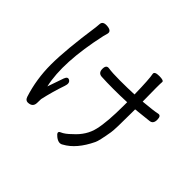

<svg xmlns="http://www.w3.org/2000/svg" viewBox="-175 -1041 1349 1349"><g transform="rotate(45 500.0 -366.0)"><path d="M671 -758Q668 -780 714.5 -780Q761 -780 759 -764Q756 -740 759 -570Q860 -579 895 -587Q922 -593 922 -552Q922 -511 889 -508L760 -494V-459Q760 -296 754 -261Q737 -159 725 -135Q664 -7 575 41Q548 59 511.5 30.5Q475 2 504.5 -10Q534 -22 572 -60Q646 -125 665 -209Q685 -293 685 -459V-490Q620 -487 551 -487Q482 -487 431 -490Q396 -493 396 -533Q396 -573 427 -568Q464 -562 542 -562Q620 -562 683 -565Q680 -715 671 -758ZM160 -741Q162 -774 208.5 -769.5Q255 -765 247 -733L238 -700Q165 -368 210 -172Q240 -261 252 -293Q264 -325 285.5 -312Q307 -299 294 -262Q262 -169 242 -78L241 -39Q240 1 200 5Q172 9 162 -20Q119 -153 119 -298.5Q119 -444 157 -707Z"/></g></svg>

Font: Raw Maruko Gothic CJK TC
Style: Regular
Weight: 400
Version: Version 1.001